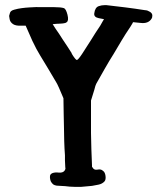

<svg xmlns="http://www.w3.org/2000/svg" viewBox="-20 -731 628 749"><path d="M571.3 -658.2Q558.6 -637.7 528.3 -641.6Q499 -644.5 499 -644.5Q499 -644.5 496.1 -638.7Q492.2 -632.8 488.3 -626Q467.8 -595.7 455.1 -574.2Q442.4 -552.7 423.8 -521.5Q405.3 -492.2 388.7 -462.9Q373 -434.6 355.5 -404.3Q352.5 -399.4 347.7 -379.9Q341.8 -361.3 335 -338.9Q335 -273.4 335 -211.9Q335.9 -150.4 338.9 -85.9Q338.9 -83 338.9 -81.1Q338.9 -79.1 340.8 -78.1Q346.7 -66.4 360.4 -69.3Q374 -72.3 381.8 -64.5Q389.6 -59.6 391.6 -44.9Q393.6 -30.3 387.7 -23.4Q378.9 -13.7 364.3 -10.7Q349.6 -7.8 338.9 -5.9Q323.2 -3.9 295.9 -2Q283.2 -2 273.4 -2Q260.7 -2 252 -2.9Q242.2 -3.9 233.4 -4.9Q224.6 -4.9 215.8 -5.9Q209 -5.9 201.2 -6.8Q193.4 -7.8 187.5 -11.7Q181.6 -16.6 177.7 -24.4Q174.8 -33.2 174.8 -40Q174.8 -46.9 176.8 -49.8Q179.7 -53.7 184.6 -55.7Q195.3 -59.6 210 -57.6Q224.6 -56.6 231.4 -64.5Q235.4 -70.3 235.4 -74.2Q234.4 -78.1 234.4 -84Q234.4 -93.8 233.4 -104.5Q233.4 -115.2 233.4 -125Q231.4 -150.4 230.5 -180.7Q229.5 -210.9 229.5 -236.3Q229.5 -247.1 228.5 -284.2Q227.5 -321.3 227.5 -347.7Q217.8 -371.1 210 -388.7Q202.1 -406.2 199.2 -410.2Q183.6 -437.5 168 -462.9Q152.3 -488.3 136.7 -514.6Q129.9 -525.4 122.1 -540Q114.3 -555.7 106.4 -571.3Q95.7 -594.7 87.9 -613.3Q80.1 -630.9 80.1 -630.9Q80.1 -630.9 61.5 -630.9Q42 -629.9 31.2 -636.7Q19.5 -644.5 17.6 -656.2Q15.6 -668.9 15.6 -668.9Q15.6 -668.9 18.6 -679.7Q20.5 -689.5 36.1 -693.4Q49.8 -697.3 64.5 -699.2Q79.1 -701.2 94.7 -702.1Q122.1 -704.1 143.6 -703.1Q165 -703.1 165 -703.1Q165 -703.1 191.4 -703.1Q217.8 -703.1 229.5 -699.2Q237.3 -696.3 243.2 -673.8Q249 -650.4 240.2 -644.5Q236.3 -640.6 225.6 -639.6Q213.9 -638.7 213.9 -638.7Q204.1 -638.7 185.5 -636.7Q185.5 -636.7 197.3 -618.2Q210 -600.6 224.6 -577.1Q234.4 -562.5 244.1 -547.9Q252.9 -533.2 259.8 -523.4Q259.8 -522.5 259.8 -522.5Q259.8 -521.5 259.8 -521.5Q275.4 -496.1 280.3 -497.1Q285.2 -498 300.8 -521.5Q320.3 -552.7 335.9 -576.2Q350.6 -600.6 371.1 -630.9Q374 -636.7 379.9 -646.5Q385.7 -656.2 385.7 -656.2Q385.7 -656.2 365.2 -660.2Q345.7 -664.1 347.7 -678.7Q350.6 -702.1 365.2 -707Q376 -710.9 387.7 -710.9Q391.6 -710.9 395.5 -710.9Q431.6 -706.1 469.7 -702.1Q507.8 -697.3 544.9 -691.4Q549.8 -691.4 555.7 -689.5Q560.5 -687.5 565.4 -684.6Q574.2 -678.7 574.2 -670.9Q574.2 -670.9 574.2 -669.9Q574.2 -662.1 571.3 -658.2Z"/></svg>

Font: Little Wizzy
Style: Regular
Weight: 400
Version: Version 1.0